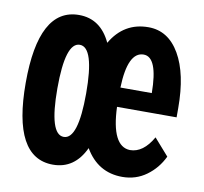

<svg xmlns="http://www.w3.org/2000/svg" viewBox="-64 -579 697 657"><g transform="rotate(10 284.5 -250.0)"><path d="M160 10Q20 10 20 -250Q20 -510 160 -510Q235 -510 271 -433Q316 -510 401 -510Q470 -510 509.5 -442Q549 -374 549 -255V-223H342Q347 -87 411 -85Q457 -85 490 -143L541 -85Q521 -43 484.5 -16.5Q448 10 401 10Q316 10 271 -67Q235 10 160 10ZM130 -250Q130 -90 180 -90Q230 -90 230 -250Q230 -410 180 -410Q130 -410 130 -250ZM342 -290H451Q450 -415 401 -415Q346 -415 342 -290Z"/></g></svg>

Font: Gully ECD Medium
Style: Regular
Weight: 500
Width: 2
Designer: jaikishan Patel
Foundry: MagicType
Version: Version 1.000;Glyphs 3.2 (3242)